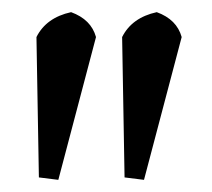

<svg xmlns="http://www.w3.org/2000/svg" viewBox="-20 -667 349 316"><path d="M138 -606 76 -371 44 -375Q40 -604 40 -606Q56 -638 97 -647Q130 -635 138 -606ZM279 -606 217 -371 185 -375Q181 -604 181 -606Q197 -638 238 -647Q271 -635 279 -606Z"/></svg>

Font: Balthazar
Style: Regular
Weight: 400
Designer: Dario Manuel Muhafara
Foundry: Dario Manuel Muhafara
Version: Version 1.000